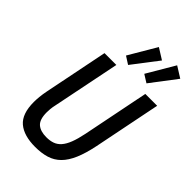

<svg xmlns="http://www.w3.org/2000/svg" viewBox="-282 -1065 1181 1181"><g transform="rotate(45 308.5 -474.5)"><path d="M262 -698 173 -258Q168 -236 166.5 -219Q165 -202 165 -189Q165 -127 192.5 -103Q220 -79 272 -79Q303 -79 327 -87.5Q351 -96 369.5 -117Q388 -138 402 -174Q416 -210 427 -264L514 -698H617L529 -260Q513 -182 490.5 -129.5Q468 -77 436.5 -45.5Q405 -14 362.5 -1Q320 12 265 12Q167 12 115.5 -31.5Q64 -75 64 -178Q64 -198 66.5 -224Q69 -250 75 -280L159 -698ZM313 -749 263 -781 369 -961 441 -916ZM473 -749 422 -781 528 -961 600 -916Z"/></g></svg>

Font: IBM Plex Sans Cond Medm
Style: Italic
Weight: 500
Width: 3
Italic angle: -11°
Designer: Mike Abbink, Paul van der Laan, Pieter van Rosmalen
Foundry: Bold Monday
Version: Version 1.3